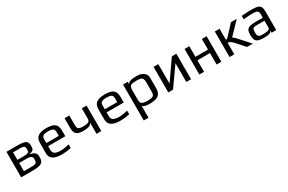

<svg xmlns="http://www.w3.org/2000/svg" viewBox="134 -1724 4728 3152"><g transform="rotate(-30 2498.5 -148.0)"><path d="M84 -484H296Q361 -484 400 -476.5Q439 -469 457 -451Q474 -434 479 -416Q484 -398 484 -366V-349Q484 -310 464 -291Q444 -272 397 -262V-258Q513 -238 513 -157V-128Q513 -79 493.5 -51.5Q474 -24 429 -12Q384 0 303 0H84ZM304 -280Q344 -280 364 -286.5Q384 -293 391 -307.5Q398 -322 398 -352V-358Q398 -385 390.5 -398Q383 -411 362.5 -416.5Q342 -422 301 -422H174V-280ZM308 -65Q355 -65 379 -71Q403 -77 412 -90.5Q421 -104 421 -131V-163Q421 -188 400 -205Q378 -221 313 -221H174V-65Z M633 -138V-329Q633 -417 683.5 -455.5Q734 -494 847 -494Q954 -494 1001.5 -457Q1049 -420 1049 -329V-222H724V-149Q724 -99 759 -77Q794 -55 867 -55Q936 -55 1030 -79V-10Q938 10 855 10Q633 10 633 -138ZM959 -281V-357Q959 -401 932.5 -417.5Q906 -434 842 -434Q780 -434 752 -417.5Q724 -401 724 -357V-281Z M1513 -218Q1500 -149 1354 -149Q1261 -149 1223.5 -182.5Q1186 -216 1186 -288V-484H1276V-294Q1276 -248 1300 -231Q1324 -214 1380 -214Q1435 -214 1463.5 -221.5Q1492 -229 1502.5 -246Q1513 -263 1513 -294V-484H1603V0H1513Z M1741 -138V-329Q1741 -417 1791.5 -455.5Q1842 -494 1955 -494Q2062 -494 2109.5 -457Q2157 -420 2157 -329V-222H1832V-149Q1832 -99 1867 -77Q1902 -55 1975 -55Q2044 -55 2138 -79V-10Q2046 10 1963 10Q1741 10 1741 -138ZM2067 -281V-357Q2067 -401 2040.5 -417.5Q2014 -434 1950 -434Q1888 -434 1860 -417.5Q1832 -401 1832 -357V-281Z M2294 -484H2384V-432Q2395 -494 2549 -494Q2641 -494 2688 -455.5Q2735 -417 2735 -357V-158Q2735 -115 2722.5 -83Q2710 -51 2690 -33Q2672 -16 2640.5 -6Q2609 4 2578 7Q2550 10 2510 10Q2466 10 2429.5 -0.5Q2393 -11 2384 -31V198H2294ZM2643 -147V-325Q2643 -370 2631 -392Q2619 -414 2591.5 -421.5Q2564 -429 2511 -429Q2458 -429 2430.5 -421.5Q2403 -414 2391 -392Q2379 -370 2379 -325V-147Q2379 -107 2391.5 -86.5Q2404 -66 2432 -58.5Q2460 -51 2512 -51Q2564 -51 2591.5 -58.5Q2619 -66 2631 -86Q2643 -106 2643 -147Z M3305 -484V0H3215V-357L2963 0H2873V-484H2963V-115L3220 -484Z M3461 -484H3551V-283H3789V-484H3879V0H3789V-217H3551V0H3461Z M4034 -484H4124V-275Q4139 -275 4148.5 -281.5Q4158 -288 4172 -302L4340 -484H4450L4230 -255Q4243 -252 4267.5 -228Q4292 -204 4340 -150L4475 0H4364L4232 -150Q4205 -181 4179 -199Q4159 -212 4151 -214.5Q4143 -217 4135 -217Q4127 -217 4124 -217V0H4034Z M4509 -144Q4509 -199 4524.5 -229.5Q4540 -260 4577.5 -273Q4615 -286 4684 -286H4829V-363Q4829 -390 4818.5 -404.5Q4808 -419 4783.5 -425Q4759 -431 4712 -431Q4637 -431 4546 -419V-485Q4645 -494 4725 -494Q4809 -494 4849 -481.5Q4889 -469 4904 -438Q4919 -407 4919 -342V0H4832V-46Q4821 10 4686 10Q4617 10 4579.5 -3Q4542 -16 4525.5 -49Q4509 -82 4509 -144ZM4701 -49Q4750 -49 4784 -56Q4829 -65 4829 -98V-230H4690Q4647 -230 4628 -223.5Q4609 -217 4603 -199Q4597 -181 4597 -141Q4597 -105 4604 -85.5Q4611 -66 4629 -57.5Q4647 -49 4683 -49Z"/></g></svg>

Font: Play
Style: Regular
Weight: 400
Designer: Jonas Hecksher (Cyrillic expansion: Cyreal)
Foundry: Jonas Hecksher, Playtype, e-types AS
Version: Version 2.101; ttfautohint (v1.5.65-e2d9)